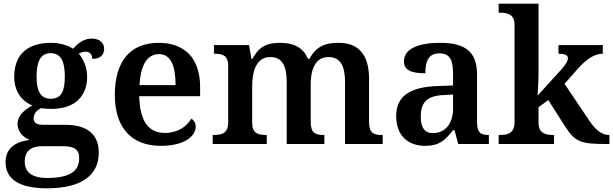

<svg xmlns="http://www.w3.org/2000/svg" viewBox="-20 -780 3321 1040"><path d="M234 240C425 240 515 167 515 47C515 -45 461 -104 333 -104H215C178 -104 162 -116 162 -138C162 -165 181 -184 202 -194C215 -192 243 -190 258 -190C391 -190 452 -264 452 -364C452 -416 432 -459 407 -489C416 -495 430 -500 444 -500C466 -500 480 -484 480 -461C528 -461 544 -487 544 -516C544 -546 522 -571 477 -571C435 -571 405 -548 376 -516C350 -533 306 -548 258 -548C122 -548 57 -479 57 -363C57 -287 97 -232 155 -209C106 -181 75 -151 75 -109C75 -63 109 -35 141 -22C62 -13 10 25 10 98C10 190 84 240 234 240ZM255 -245C199 -245 178 -288 178 -364C178 -443 198 -492 254 -492C312 -492 331 -445 331 -365C331 -287 313 -245 255 -245ZM236 184C150 184 114 151 114 95C114 25 165 12 211 12H320C379 12 409 27 409 76C409 144 363 184 236 184Z M851 10C980 10 1040 -43 1040 -94C1040 -114 1030 -130 1016 -137C992 -95 943 -60 874 -60C786 -60 738 -120 734 -259H1064V-308C1064 -466 979 -548 840 -548C688 -548 602 -452 602 -265C602 -91 690 10 851 10ZM931 -319H736C741 -428 778 -487 841 -487C906 -487 931 -422 931 -319Z M1132 0H1425V-49H1422C1378 -49 1346 -57 1346 -115V-313C1346 -397 1370 -471 1444 -471C1510 -471 1533 -421 1533 -335V0H1737V-49H1734C1689 -49 1663 -58 1663 -120V-326C1663 -404 1689 -471 1759 -471C1825 -471 1849 -421 1849 -335V0H2053V-49H2050C2005 -49 1979 -58 1979 -120V-354C1979 -489 1917 -548 1815 -548C1752 -548 1696 -536 1656 -461H1648C1623 -523 1569 -548 1499 -548C1436 -548 1387 -536 1347 -461H1342L1329 -536H1139V-489H1142C1186 -489 1216 -480 1216 -423V-119C1216 -58 1183 -49 1138 -49H1132Z M2282 10C2361 10 2391 -21 2434 -75H2442L2462 0H2628V-49H2625C2580 -49 2564 -65 2564 -120V-377C2564 -502 2497 -548 2364 -548C2256 -548 2168 -520 2168 -448C2168 -400 2207 -383 2284 -383C2284 -445 2299 -491 2360 -491C2425 -491 2434 -443 2434 -374V-317L2351 -314C2200 -309 2126 -259 2126 -152C2126 -42 2194 10 2282 10ZM2325 -59C2280 -59 2259 -89 2259 -147C2259 -222 2289 -261 2382 -265L2434 -268V-191C2434 -110 2391 -59 2325 -59Z M2681 0H2981V-49H2972C2938 -49 2897 -57 2897 -115V-199L2950 -238L3043 -92C3097 -8 3132 0 3267 0H3281V-49H3278C3241 -49 3206 -75 3171 -128L3038 -326L3104 -401C3156 -460 3199 -489 3245 -489V-536H3005V-489C3038 -489 3056 -482 3056 -465C3056 -451 3048 -435 3018 -401L2892 -262C2892 -262 2897 -338 2897 -374V-760H2681V-711H2692C2726 -711 2767 -703 2767 -648V-116C2767 -57 2727 -49 2692 -49H2681Z"/></svg>

Font: Noto Serif SemiBold
Style: Regular
Weight: 600
Designer: Monotype Design Team
Foundry: Monotype Imaging Inc.
Version: Version 2.013